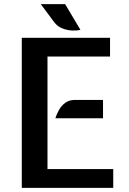

<svg xmlns="http://www.w3.org/2000/svg" viewBox="-20 -910 624 930"><path d="M85.5 0V-727H513V-636H210V-91H528.5V0ZM248 -337Q254.5 -357.5 266.2 -378.2Q278 -399 296.8 -412.5Q315.5 -426 342.5 -426H479V-337ZM369.5 -765.5Q352.5 -761 328.5 -762.2Q304.5 -763.5 281.2 -772.8Q258 -782 243 -802L177.5 -890H295.5Z"/></svg>

Font: Expletus Sans SemiBold
Style: Regular
Weight: 600
Version: Version 7.500